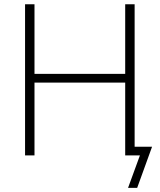

<svg xmlns="http://www.w3.org/2000/svg" viewBox="-20 -748 769 924"><path d="M100.6 0V-727.5H146V-392.6H582.5V-727.5H627.9V0H582.5V-350.6H146V0ZM596.2 156.2 653.3 0H601.6V-42H711.9L640.1 156.2Z"/></svg>

Font: Inter 17pt ExtraLight
Style: Regular
Weight: 250
Version: Version 4.001;git-66647c0bb